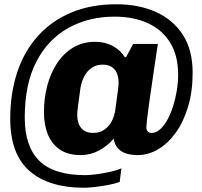

<svg xmlns="http://www.w3.org/2000/svg" viewBox="-20 -717 946 900"><path d="M372 163Q209 163 118.5 84.5Q28 6 28 -161Q28 -279 60.5 -377.5Q93 -476 157 -547.5Q221 -619 313.5 -658Q406 -697 526 -697Q630 -697 710.5 -661Q791 -625 837 -554Q883 -483 883 -376Q883 -288 861.5 -216.5Q840 -145 803.5 -94.5Q767 -44 721 -17Q675 10 626 10Q595 10 571.5 2.5Q548 -5 532.5 -22Q517 -39 513 -67Q484 -33 444 -11.5Q404 10 358 10Q300 10 262 -15Q224 -40 205 -85.5Q186 -131 186 -192Q186 -256 201.5 -315Q217 -374 247.5 -420.5Q278 -467 323 -494Q368 -521 426 -521Q471 -521 507.5 -502Q544 -483 565 -449H571L604 -511H720Q713 -466 705.5 -415.5Q698 -365 691 -316Q684 -267 678 -225.5Q672 -184 669 -156Q666 -128 666 -120Q666 -108 672.5 -101Q679 -94 691 -94Q711 -94 729.5 -110Q748 -126 763.5 -153.5Q779 -181 790.5 -216.5Q802 -252 808.5 -290.5Q815 -329 815 -367Q815 -456 778 -516.5Q741 -577 674 -608Q607 -639 517 -639Q396 -639 300.5 -586Q205 -533 150.5 -428Q96 -323 96 -166Q96 -31 164 36.5Q232 104 379 104Q402 104 434.5 99.5Q467 95 498.5 88Q530 81 549 72L541 136Q519 144 487.5 150Q456 156 425 159.5Q394 163 372 163ZM416 -94Q445 -94 466.5 -107.5Q488 -121 501.5 -144.5Q515 -168 520 -199Q529 -263 532.5 -290.5Q536 -318 536 -328Q536 -369 517 -391.5Q498 -414 461 -414Q432 -414 410.5 -399.5Q389 -385 375.5 -360Q362 -335 357 -304Q349 -249 345.5 -219.5Q342 -190 342 -178Q342 -139 361 -116.5Q380 -94 416 -94Z"/></svg>

Font: Chivo Medium
Style: Bold Italic
Weight: 700
Italic angle: -8.05°
Version: Version 2.002